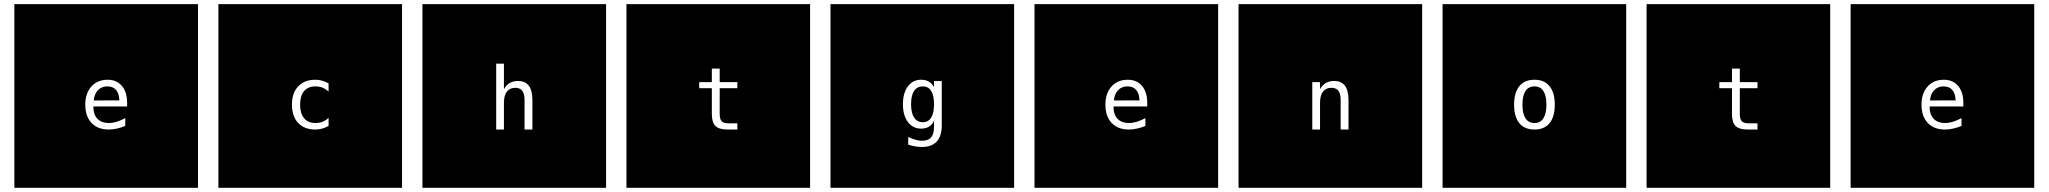

<svg xmlns="http://www.w3.org/2000/svg" viewBox="-20 -850 9806 919"><path d="M927.7 -830.1V48.8H48.8V-830.1ZM588.4 -358.4Q588.4 -409.2 563.5 -438.7Q538.6 -468.3 495.1 -468.3Q446.3 -468.3 417.2 -435.8Q388.2 -403.3 388.2 -349.1Q388.2 -293.5 418 -261.7Q447.8 -230 500.5 -230Q519 -230 538.8 -234.4Q558.6 -238.8 579.6 -247.1V-284.7Q557.6 -272.9 538.3 -267.1Q519 -261.2 501 -261.2Q465.8 -261.2 446.3 -281.5Q426.8 -301.8 426.8 -339.4V-340.3H588.4ZM551.3 -369.6 428.7 -369.1Q431.6 -400.9 449.2 -418.7Q466.8 -436.5 493.2 -436.5Q521 -436.5 535.6 -419.4Q550.3 -402.3 551.3 -369.6Z M1904.3 -830.1V48.8H1025.4V-830.1ZM1552.7 -247.1V-286.1Q1539.6 -273.4 1524.2 -267.3Q1508.8 -261.2 1489.3 -261.2Q1454.6 -261.2 1435.5 -284.2Q1416.5 -307.1 1416.5 -349.1Q1416.5 -391.1 1435.3 -413.8Q1454.1 -436.5 1489.3 -436.5Q1508.3 -436.5 1523.2 -430.7Q1538.1 -424.8 1552.7 -411.6V-450.7Q1537.1 -459.5 1521.5 -463.9Q1505.9 -468.3 1489.3 -468.3Q1437 -468.3 1407.2 -436.5Q1377.4 -404.8 1377.4 -349.1Q1377.4 -293 1407.2 -261.5Q1437 -230 1489.3 -230Q1505.9 -230 1521.7 -234.4Q1537.6 -238.8 1552.7 -247.1Z M2880.9 -830.1V48.8H2002V-830.1ZM2528.3 -370.6Q2528.3 -417 2511.2 -439.7Q2494.1 -462.4 2459.5 -462.4Q2436 -462.4 2419.2 -452.4Q2402.3 -442.4 2392.1 -422.9V-545.4H2355V-230H2392.1V-357.9Q2392.1 -393.1 2406.2 -411.4Q2420.4 -429.7 2446.3 -429.7Q2469.2 -429.7 2480 -415.3Q2490.7 -400.9 2490.7 -370.6V-230H2528.3Z M3857.4 -830.1V48.8H2978.5V-830.1ZM3424.8 -521.5H3387.2V-457H3326.7V-427.7H3387.2V-304.7Q3387.2 -263.7 3404.5 -246.8Q3421.9 -230 3463.4 -230H3509.3V-259.8H3467.3Q3443.8 -259.8 3434.3 -269.5Q3424.8 -279.3 3424.8 -304.7V-427.7H3509.3V-457H3424.8Z M4834 -830.1V48.8H3955.1V-830.1ZM4450.7 -351.1Q4450.7 -309.1 4437 -287.1Q4423.3 -265.1 4397.5 -265.1Q4370.1 -265.1 4355.5 -287.1Q4340.8 -309.1 4340.8 -351.1Q4340.8 -393.1 4355.2 -414.8Q4369.6 -436.5 4397.5 -436.5Q4423.3 -436.5 4437 -414.8Q4450.7 -393.1 4450.7 -351.1ZM4487.8 -250.5V-461.9H4450.7V-432.6Q4440.9 -450.7 4425.8 -459.5Q4410.6 -468.3 4388.7 -468.3Q4349.1 -468.3 4325.4 -436.3Q4301.8 -404.3 4301.8 -351.1Q4301.8 -297.9 4325.4 -266.1Q4349.1 -234.4 4388.7 -234.4Q4411.1 -234.4 4426.5 -243.7Q4441.9 -252.9 4450.7 -272V-246.6V-244.6Q4450.7 -209 4437 -192.6Q4423.3 -176.3 4392.6 -176.3Q4379.4 -176.3 4363.3 -180.7Q4347.2 -185.1 4327.1 -194.3V-157.7Q4343.8 -152.3 4360.6 -149.4Q4377.4 -146.5 4392.6 -146.5Q4439.9 -146.5 4463.9 -172.9Q4487.8 -199.2 4487.8 -250.5Z M5810.5 -830.1V48.8H4931.6V-830.1ZM5471.2 -358.4Q5471.2 -409.2 5446.3 -438.7Q5421.4 -468.3 5377.9 -468.3Q5329.1 -468.3 5300 -435.8Q5271 -403.3 5271 -349.1Q5271 -293.5 5300.8 -261.7Q5330.6 -230 5383.3 -230Q5401.9 -230 5421.6 -234.4Q5441.4 -238.8 5462.4 -247.1V-284.7Q5440.4 -272.9 5421.1 -267.1Q5401.9 -261.2 5383.8 -261.2Q5348.6 -261.2 5329.1 -281.5Q5309.6 -301.8 5309.6 -339.4V-340.3H5471.2ZM5434.1 -369.6 5311.5 -369.1Q5314.5 -400.9 5332 -418.7Q5349.6 -436.5 5376 -436.5Q5403.8 -436.5 5418.5 -419.4Q5433.1 -402.3 5434.1 -369.6Z M6787.1 -830.1V48.8H5908.2V-830.1ZM6434.6 -370.6Q6434.6 -417 6417.5 -439.7Q6400.4 -462.4 6365.7 -462.4Q6342.3 -462.4 6325.4 -452.4Q6308.6 -442.4 6298.3 -422.9V-457H6261.2V-230H6298.3V-357.9Q6298.3 -393.1 6312.5 -411.4Q6326.7 -429.7 6352.5 -429.7Q6375.5 -429.7 6386.2 -415.3Q6397 -400.9 6397 -370.6V-230H6434.6Z M7763.7 -830.1V48.8H6884.8V-830.1ZM7324.7 -436.5Q7353 -436.5 7367.4 -414.3Q7381.8 -392.1 7381.8 -349.1Q7381.8 -306.2 7367.4 -283.7Q7353 -261.2 7324.7 -261.2Q7296.4 -261.2 7281.7 -283.7Q7267.1 -306.2 7267.1 -349.1Q7267.1 -392.1 7281.7 -414.3Q7296.4 -436.5 7324.7 -436.5ZM7324.7 -468.3Q7277.3 -468.3 7252.2 -437.5Q7227.1 -406.7 7227.1 -349.1Q7227.1 -291 7252.2 -260.5Q7277.3 -230 7324.7 -230Q7372.1 -230 7397 -260.5Q7421.9 -291 7421.9 -349.1Q7421.9 -406.7 7396.7 -437.5Q7371.6 -468.3 7324.7 -468.3Z M8740.2 -830.1V48.8H7861.3V-830.1ZM8307.6 -521.5H8270V-457H8209.5V-427.7H8270V-304.7Q8270 -263.7 8287.4 -246.8Q8304.7 -230 8346.2 -230H8392.1V-259.8H8350.1Q8326.7 -259.8 8317.1 -269.5Q8307.6 -279.3 8307.6 -304.7V-427.7H8392.1V-457H8307.6Z M9716.8 -830.1V48.8H8837.9V-830.1ZM9377.4 -358.4Q9377.4 -409.2 9352.5 -438.7Q9327.6 -468.3 9284.2 -468.3Q9235.4 -468.3 9206.3 -435.8Q9177.2 -403.3 9177.2 -349.1Q9177.2 -293.5 9207 -261.7Q9236.8 -230 9289.6 -230Q9308.1 -230 9327.9 -234.4Q9347.7 -238.8 9368.7 -247.1V-284.7Q9346.7 -272.9 9327.4 -267.1Q9308.1 -261.2 9290 -261.2Q9254.9 -261.2 9235.4 -281.5Q9215.8 -301.8 9215.8 -339.4V-340.3H9377.4ZM9340.3 -369.6 9217.8 -369.1Q9220.7 -400.9 9238.3 -418.7Q9255.9 -436.5 9282.2 -436.5Q9310.1 -436.5 9324.7 -419.4Q9339.4 -402.3 9340.3 -369.6Z"/></svg>

Font: BabelStone Maritime
Style: Regular
Weight: 400
Designer: Andrew West
Foundry: BabelStone
Version: Version 0.001;February 23, 2018